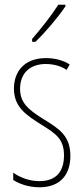

<svg xmlns="http://www.w3.org/2000/svg" viewBox="-20 -783 352 813"><path d="M257 -756V-763H227C193 -711 161 -671 116 -618V-606H130C169 -643 224 -707 257 -756ZM278 -123C278 -210 228 -239 162 -280C98 -320 65 -349 65 -407C65 -475 109 -512 174 -512C206 -512 240 -503 262 -487L275 -510C249 -527 213 -537 175 -537C82 -537 39 -479 39 -408C39 -330 90 -296 157 -254C216 -217 251 -195 251 -125C251 -56 217 -16 147 -16C105 -16 65 -31 36 -52V-21C59 -6 98 10 147 10C235 10 278 -43 278 -123Z"/></svg>

Font: Noto Sans Malayalam ExtraCondensed Thin
Style: Regular
Weight: 100
Width: 2
Designer: Jelle Bosma - Monotype Design Team
Foundry: Monotype Imaging Inc.
Version: Version 2.104